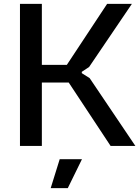

<svg xmlns="http://www.w3.org/2000/svg" viewBox="-20 -760 726 1000"><path d="M84 -740H198V-422H328L538 -740H667L444 -411L406 -386V-379L447 -353L685 0H556L338 -330H198V0H84ZM291 69H407L333 220H244Z"/></svg>

Font: EncodeSans
Style: Medium
Weight: 500
Designer: Pablo Impallari, Andres Torresi
Foundry: Pablo Impallari, Andres Torresi
Version: Version 1.000; ttfautohint (v1.4.1)